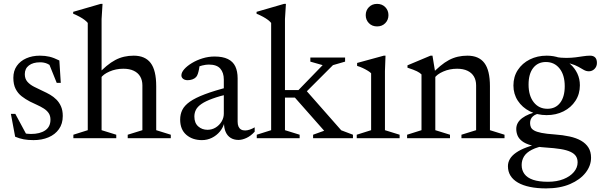

<svg xmlns="http://www.w3.org/2000/svg" viewBox="-20 -730 3172 1014"><path d="M190.5 -436Q218.5 -436 241.5 -430.5Q264.5 -425 293.5 -410.5L301 -292.5H279.5L230.5 -414L264.5 -372Q246 -386.5 229.2 -393.8Q212.5 -401 192 -401Q154.5 -401 132.8 -384.5Q111 -368 111 -338.5Q111 -314 124.5 -298.5Q138 -283 160 -271.8Q182 -260.5 207 -249Q226 -240.5 244.5 -229.8Q263 -219 278 -204Q293 -189 302.2 -168Q311.5 -147 311.5 -117.5Q311.5 -76.5 291.2 -48Q271 -19.5 236.2 -4.8Q201.5 10 157 10Q128 10 105.2 5.8Q82.5 1.5 60 -8L37.5 -128.5H61L128 -4L67 -43Q86 -34 98.8 -29.5Q111.5 -25 122 -23.8Q132.5 -22.5 143.5 -22.5Q191 -22.5 218.8 -41.5Q246.5 -60.5 246.5 -98Q246.5 -119 236.8 -133Q227 -147 210.8 -157.2Q194.5 -167.5 175.5 -176Q156.5 -184.5 138.5 -193.5Q114.5 -206 94.5 -221.5Q74.5 -237 62.5 -260.5Q50.5 -284 50.5 -319Q50.5 -356 68.8 -382Q87 -408 118.8 -422Q150.5 -436 190.5 -436Z M654.5 -18.5 732 -42.5V-279Q732 -306 720.5 -325.8Q709 -345.5 686.5 -356.2Q664 -367 631.5 -367Q592 -367 558.2 -352.2Q524.5 -337.5 511.5 -317L492 -333Q518.5 -361.5 542.2 -381.2Q566 -401 588.8 -413Q611.5 -425 635.5 -430.5Q659.5 -436 686 -436Q746.5 -436 775.8 -397.2Q805 -358.5 805 -274.5V-42.5L882 -18.5V0H654.5ZM594 0H367.5V-18.5L443.5 -42.5V-609Q437 -617 426.5 -625Q416 -633 401 -641.2Q386 -649.5 366.5 -657.5V-667.5L511.5 -709.5H521.5L516.5 -629.5V-42.5L594 -18.5Z M1191 -271.5 1199 -236.5Q1140 -223 1102.5 -209.2Q1065 -195.5 1044 -181Q1023 -166.5 1014.8 -150.2Q1006.5 -134 1006.5 -114.5Q1006.5 -80.5 1026.8 -62.5Q1047 -44.5 1076 -44.5Q1099.5 -44.5 1119 -56.5Q1138.5 -68.5 1150.2 -88Q1162 -107.5 1162 -130V-310Q1162 -346 1143.5 -367.5Q1125 -389 1082.5 -389Q1067.5 -389 1048 -384.2Q1028.5 -379.5 1010 -370L1035.5 -393Q1034 -379 1031.2 -365Q1028.5 -351 1024.8 -340Q1021 -329 1015.5 -323Q1007.5 -314.5 995.5 -310.5Q983.5 -306.5 971.5 -306.5Q956 -306.5 947 -313.8Q938 -321 938 -332Q938 -347.5 953.2 -364.8Q968.5 -382 993.8 -397.2Q1019 -412.5 1050 -422Q1081 -431.5 1113 -431.5Q1156.5 -431.5 1183.5 -418.2Q1210.5 -405 1222.8 -379.2Q1235 -353.5 1235 -316V-87.5Q1235 -72 1239.5 -61.8Q1244 -51.5 1252.8 -46.2Q1261.5 -41 1274.5 -41Q1286 -41 1299.2 -45.5Q1312.5 -50 1325 -57.5V-34.5Q1304.5 -12 1281.8 -1.5Q1259 9 1239.5 9Q1215.5 9 1198.2 -1.8Q1181 -12.5 1172 -32.8Q1163 -53 1163 -80.5L1166 -85.5Q1159.5 -57.5 1141.8 -36Q1124 -14.5 1099.2 -2.2Q1074.5 10 1046.5 10Q996.5 10 964 -18Q931.5 -46 931.5 -98.5Q931.5 -126.5 942.8 -149.5Q954 -172.5 982.5 -192.8Q1011 -213 1061.8 -232.2Q1112.5 -251.5 1191 -271.5Z M1587 -234.5 1594.5 -255 1782 -42 1844 -18.5V0H1633.5V-18.5L1692 -39.5L1537.5 -214.5H1471.5V-254.5H1556.5L1684 -386L1619 -404.5V-426H1802.5V-404.5L1738.5 -386ZM1485 -42.5 1562.5 -18.5V0H1336V-18.5L1412 -42.5V-609Q1405.5 -617 1395 -625Q1384.5 -633 1369.5 -641.2Q1354.5 -649.5 1335 -657.5V-667.5L1480 -709.5H1490L1485 -629.5Z M1971.5 -590.5Q1945 -590.5 1928.2 -607.8Q1911.5 -625 1911.5 -650Q1911.5 -675 1928.2 -692.2Q1945 -709.5 1971.5 -709.5Q1998 -709.5 2014.8 -692.2Q2031.5 -675 2031.5 -650Q2031.5 -625 2014.8 -607.8Q1998 -590.5 1971.5 -590.5ZM2016 -436 2013 -355V-42.5L2090.5 -18.5V0H1864V-18.5L1940 -42.5V-343Q1934.5 -349 1922.8 -356.2Q1911 -363.5 1896.2 -370.5Q1881.5 -377.5 1866 -382V-397.5L2007 -436Z M2279 -344.5V-42.5L2356.5 -18.5V0H2130V-18.5L2206 -42.5V-337Q2198 -345.5 2182 -353.5Q2166 -361.5 2132 -372.5V-385L2253.5 -436H2264ZM2417 -18.5 2494.5 -42.5V-279Q2494.5 -306 2483 -325.8Q2471.5 -345.5 2449 -356.2Q2426.5 -367 2394 -367Q2354.5 -367 2320.8 -352.2Q2287 -337.5 2274 -317L2254.5 -333Q2281 -361.5 2304.8 -381.2Q2328.5 -401 2351.2 -413Q2374 -425 2398 -430.5Q2422 -436 2448.5 -436Q2509 -436 2538.2 -397.2Q2567.5 -358.5 2567.5 -274.5V-42.5L2644.5 -18.5V0H2417Z M2864 265Q2816.5 265 2779 257.2Q2741.5 249.5 2715.5 234.5Q2689.5 219.5 2676 197.8Q2662.5 176 2662.5 147.5Q2662.5 127.5 2673 109.5Q2683.5 91.5 2705.8 76Q2728 60.5 2762.2 47.8Q2796.5 35 2844.5 25H2870V37Q2818.5 45.5 2789 60.8Q2759.5 76 2747.2 96.5Q2735 117 2735 141.5Q2735 169 2749.8 189Q2764.5 209 2795.2 219.5Q2826 230 2874 230Q2920.5 230 2955.8 216Q2991 202 3010.8 178.5Q3030.5 155 3030.5 127.5Q3030.5 108 3021.5 94.5Q3012.5 81 2992.8 71.8Q2973 62.5 2940.8 57.2Q2908.5 52 2861.5 49Q2814.5 46 2784.2 37.2Q2754 28.5 2737 15.2Q2720 2 2713.2 -14.5Q2706.5 -31 2706.5 -49Q2706.5 -83 2738 -106.5Q2769.5 -130 2823 -141L2835.5 -132Q2808.5 -128.5 2794 -115.2Q2779.5 -102 2779.5 -80Q2779.5 -68 2783.8 -58.2Q2788 -48.5 2800.8 -41Q2813.5 -33.5 2839.5 -28.2Q2865.5 -23 2909 -20Q2952.5 -17 2988 -9.2Q3023.5 -1.5 3048.8 13Q3074 27.5 3087.8 49.5Q3101.5 71.5 3101.5 103Q3101.5 145 3072.8 182Q3044 219 2990.8 242Q2937.5 265 2864 265ZM2867 -122Q2818 -122 2778 -142.2Q2738 -162.5 2714.8 -198Q2691.5 -233.5 2691.5 -278.5Q2691.5 -325 2714.8 -360.5Q2738 -396 2778 -416Q2818 -436 2867 -436Q2904 -436 2935.8 -424.5Q2967.5 -413 2991.5 -391.8Q3015.5 -370.5 3029 -342Q3042.5 -313.5 3042.5 -279.5Q3042.5 -233.5 3019.2 -197.8Q2996 -162 2956.2 -142Q2916.5 -122 2867 -122ZM2871 -155.5Q2914 -155.5 2938.2 -187Q2962.5 -218.5 2962.5 -274.5Q2962.5 -334 2935.2 -368.2Q2908 -402.5 2863 -402.5Q2820.5 -402.5 2796 -371.2Q2771.5 -340 2771.5 -283.5Q2771.5 -224.5 2798.8 -190Q2826 -155.5 2871 -155.5ZM2928.5 -400.5 2912.5 -429Q2945 -424 2971.5 -424.2Q2998 -424.5 3019.8 -427.2Q3041.5 -430 3060.5 -433Q3079.5 -436 3096.5 -436Q3114 -436 3123.2 -426.5Q3132.5 -417 3132.5 -397.5Q3132.5 -379 3120 -366.2Q3107.5 -353.5 3090 -353.5Q3076 -353.5 3063.2 -360.8Q3050.5 -368 3034 -377.5Q3017.5 -387 2992.2 -394Q2967 -401 2928.5 -400.5Z"/></svg>

Font: Newsreader 16pt
Style: Regular
Weight: 400
Designer: Hugues Gentile
Foundry: Production Type
Version: Version 1.003